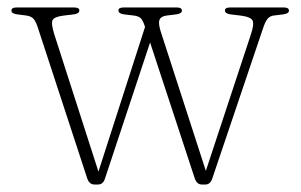

<svg xmlns="http://www.w3.org/2000/svg" viewBox="-20 -483 803 513"><path d="M241.5 10H232.5Q218.5 10 213 -6.5L81.5 -408Q75.5 -427 68.8 -433.5Q62 -440 50.5 -441.5L26.5 -444.5Q10.5 -446.5 10.5 -454.5Q10.5 -463 23.5 -463H178.5Q192 -463 192 -455Q192 -446.5 176.5 -444.5L151 -441.5Q125 -438.5 120.5 -429.2Q116 -420 125 -391.5L243 -24.5L367.5 -411L366 -415.5Q361 -430 355.2 -435Q349.5 -440 337.5 -441.5L312 -444.5Q296.5 -446.5 296.5 -455Q296.5 -463 310 -463H453Q466 -463 466 -454.5Q466 -446.5 450 -444.5L425.5 -441.5Q410 -439.5 406.2 -430Q402.5 -420.5 409.5 -398.5L530 -26.5L650.5 -391.5Q659.5 -418.5 654.8 -428.2Q650 -438 622 -441.5L596.5 -444.5Q581 -446.5 581 -455Q581 -463 594.5 -463H739Q752 -463 752 -454.5Q752 -446.5 736 -444.5L711.5 -441.5Q702 -440.5 695.5 -433.5Q689 -426.5 682 -405L547 -5.5Q541.5 10 529 10H519.5Q506 10 500.5 -6L381 -369.5L260 -4.5Q255 10 241.5 10Z"/></svg>

Font: Fraunces 9pt S000 Thin
Style: Regular
Weight: 100
Version: Version 1.000; ttfautohint (v1.8.3)